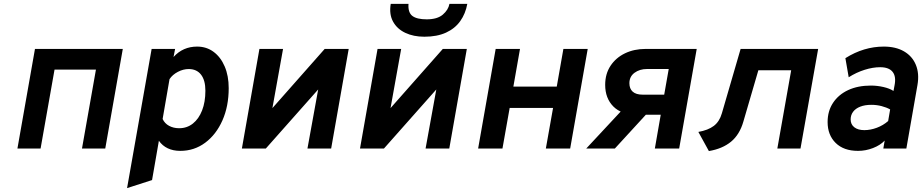

<svg xmlns="http://www.w3.org/2000/svg" viewBox="-20 -762 4730 985"><path d="M69.4 0 159.4 -511H610L520 0H400.6L472.2 -405H259.8L188.2 0Z M631.9 203 757.9 -511H878.3L870.3 -469.6Q918.3 -523 991.5 -523Q1039.3 -523 1075.8 -496Q1112.2 -469 1132.8 -420.9Q1153.3 -372.9 1153.3 -309.8Q1153.3 -217 1121.1 -144.3Q1088.9 -71.6 1032.7 -29.8Q976.5 12 904.9 12Q868.4 12 840.8 -1.1Q813.2 -14.1 795.1 -39.8L760.1 161.8ZM899.1 -104.2Q939.4 -104.2 969.6 -128.2Q999.9 -152.3 1016.8 -195.6Q1033.7 -238.8 1033.7 -296.6Q1033.7 -350.1 1011.4 -379Q989.1 -407.8 947.9 -407.8Q920.1 -407.8 892.4 -393.3Q864.7 -378.8 849.7 -356L814.3 -151.6Q824.8 -128.8 847.3 -116.5Q869.8 -104.2 899.1 -104.2Z M1220.9 0 1310.9 -511H1432.1L1377.5 -207.4L1645.7 -511H1768.9L1678.9 0H1557.3L1612.3 -303L1343.7 0Z M1826.9 0 1916.9 -511H2038.1L1983.5 -207.4L2251.7 -511H2374.9L2284.9 0H2163.3L2218.3 -303L1949.7 0ZM2156.9 -573.6Q2101.4 -573.6 2059.3 -593.5Q2017.2 -613.4 1996.5 -651.1Q1975.7 -688.8 1984.5 -742H2075.7Q2072.5 -697.9 2095.5 -680.3Q2118.5 -662.8 2169.1 -662.8Q2223.4 -662.8 2251.7 -687Q2280 -711.2 2285.7 -742H2377.3Q2368.2 -691.7 2341.2 -653.8Q2314.2 -615.8 2268.3 -594.7Q2222.4 -573.6 2156.9 -573.6Z M2432.9 0 2522.9 -511H2647.7L2613.7 -317.8H2836.3L2870.3 -511H2995.1L2905.1 0H2780.3L2817.3 -208.2H2594.7L2557.7 0Z M3339.5 0 3369.7 -173.4H3248.7Q3168.7 -173.4 3126.7 -215.6Q3084.7 -257.9 3084.7 -326.8Q3084.7 -383 3112.1 -424.4Q3139.4 -465.8 3186.2 -488.4Q3233.1 -511 3291.7 -511H3554.3L3464.3 0ZM2987.5 0 3201.9 -230.2H3345.5L3134.3 0ZM3276.9 -276.4H3387.5L3410.7 -408H3299.5Q3261.5 -408 3235.2 -388.6Q3208.9 -369.1 3208.9 -335.2Q3208.9 -307 3225.9 -291.7Q3243 -276.4 3276.9 -276.4Z M3616.7 13 3562.7 -85.2Q3612.6 -94 3641.8 -116Q3671.1 -138.1 3683.3 -180.6L3779.5 -511H4177.3L4086.7 0H3967.9L4038.9 -401.4H3870.5L3793.5 -137.8Q3774.4 -71.5 3730.4 -35.1Q3686.3 1.2 3616.7 13Z M4381.8 12Q4308.4 12 4267.1 -28.7Q4225.8 -69.4 4225.8 -136Q4225.8 -192.2 4253.6 -234.3Q4281.4 -276.5 4331.2 -299.8Q4381 -323 4447.6 -323Q4480 -323 4511.9 -315.7Q4543.7 -308.4 4563.8 -295.4L4569.2 -324Q4578.3 -369.6 4559.2 -393.4Q4540.1 -417.2 4495.4 -417.2Q4458 -417.2 4415.7 -403.9Q4373.4 -390.6 4334 -365.6L4317 -463.6Q4364.2 -493.4 4413.5 -508.2Q4462.8 -523 4514 -523Q4575.7 -523 4617.9 -498.4Q4660.2 -473.8 4678.5 -429.4Q4696.9 -384.9 4686.8 -326L4629.8 0H4511.6L4518.6 -40.8Q4495.9 -16.8 4458.5 -2.4Q4421.2 12 4381.8 12ZM4414.2 -94.4Q4445.5 -94.4 4478.1 -106.5Q4510.6 -118.6 4536.4 -141L4546.6 -200.6Q4528 -211.1 4502.9 -217.6Q4477.8 -224.2 4450.2 -224.2Q4417.2 -224.2 4393.4 -214.9Q4369.6 -205.7 4356.8 -188.8Q4344 -172 4344 -149.4Q4344 -123.6 4362.9 -109Q4381.9 -94.4 4414.2 -94.4Z"/></svg>

Font: Overpass
Style: Italic
Weight: 400
Italic angle: -10°
Designer: Delve Withrington, Dave Bailey, Thomas Jockin
Foundry: Delve Fonts LLC
Version: Version 4.000